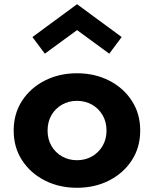

<svg xmlns="http://www.w3.org/2000/svg" viewBox="-20 -876 732 912"><path d="M345.5 16Q430.5 16 498.5 -18.8Q566.5 -53.5 606.2 -114.8Q646 -176 646 -256Q646 -336 606.2 -397.2Q566.5 -458.5 498.5 -493.2Q430.5 -528 345.5 -528Q261 -528 192.8 -493.2Q124.5 -458.5 84.8 -397.2Q45 -336 45 -256Q45 -176 84.8 -114.8Q124.5 -53.5 192.8 -18.8Q261 16 345.5 16ZM345.5 -115Q306.5 -115 274.8 -133Q243 -151 224.5 -182.8Q206 -214.5 206 -256Q206 -297.5 224.5 -329.2Q243 -361 274.8 -379Q306.5 -397 345.5 -397Q385 -397 416.8 -379Q448.5 -361 467.2 -329.2Q486 -297.5 486 -256Q486 -214.5 467.2 -182.8Q448.5 -151 416.8 -133Q385 -115 345.5 -115ZM193 -621 346 -733 499 -621 558 -700 346 -856 134 -700Z"/></svg>

Font: Spartan
Style: Bold
Weight: 700
Designer: Matt Bailey, Mirko Velimirovic
Foundry: Matt Bailey
Version: Version 1.003; ttfautohint (v1.8.3)